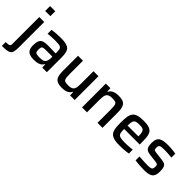

<svg xmlns="http://www.w3.org/2000/svg" viewBox="78 -1726 2909 2909"><g transform="rotate(45 1532.5 -271.5)"><path d="M77 -638V-743H188V-638ZM-13 200V118Q30 118 49.5 113Q69 108 74 96Q79 84 79 64V-510H185V41Q185 96 176 128Q167 160 144.5 175.5Q122 191 83.5 195.5Q45 200 -13 200Z M473 8Q421 8 385.5 -6Q350 -20 332 -52.5Q314 -85 314 -141Q314 -200 328 -234.5Q342 -269 376 -284Q410 -299 472 -299Q482 -299 501.5 -298.5Q521 -298 546.5 -297.5Q572 -297 597.5 -296.5Q623 -296 644 -295V-319Q644 -358 639 -380Q634 -402 618.5 -412.5Q603 -423 574 -426Q545 -429 499 -429Q477 -429 447.5 -427.5Q418 -426 390 -424Q362 -422 347 -419V-503Q388 -511 437 -514.5Q486 -518 535 -518Q592 -518 630.5 -511Q669 -504 693 -489Q717 -474 729 -450Q741 -426 746 -392.5Q751 -359 751 -316V0H653L649 -66H643Q626 -34 597.5 -17.5Q569 -1 536 3.5Q503 8 473 8ZM520 -78Q545 -78 565.5 -81.5Q586 -85 601.5 -93.5Q617 -102 626 -117Q635 -134 639.5 -156Q644 -178 644 -208V-226H498Q465 -226 447.5 -221Q430 -216 424 -200Q418 -184 418 -151Q418 -120 425 -104.5Q432 -89 454.5 -83.5Q477 -78 520 -78Z M1076 8Q1023 8 989.5 -4.5Q956 -17 938.5 -42Q921 -67 915 -104Q909 -141 909 -191V-510H1015V-233Q1015 -183 1018.5 -153.5Q1022 -124 1033 -109.5Q1044 -95 1065.5 -91Q1087 -87 1123 -87Q1163 -87 1187 -97Q1211 -107 1222.5 -127Q1234 -147 1237 -177Q1240 -207 1240 -247V-510H1347V0H1249L1245 -68H1238Q1227 -44 1206.5 -27Q1186 -10 1154 -1Q1122 8 1076 8Z M1505 0V-510H1603L1606 -442H1614Q1626 -467 1646 -483.5Q1666 -500 1698 -509Q1730 -518 1776 -518Q1830 -518 1863 -505.5Q1896 -493 1913 -468Q1930 -443 1936.5 -406Q1943 -369 1943 -319V0H1836V-277Q1836 -327 1832.5 -356.5Q1829 -386 1818 -400.5Q1807 -415 1785.5 -419Q1764 -423 1728 -423Q1688 -423 1664.5 -413Q1641 -403 1629.5 -383Q1618 -363 1614.5 -333Q1611 -303 1611 -263V0Z M2318 8Q2253 8 2210 -0.5Q2167 -9 2141 -28.5Q2115 -48 2102 -78.5Q2089 -109 2085 -152.5Q2081 -196 2081 -254Q2081 -323 2088 -373Q2095 -423 2117 -455.5Q2139 -488 2185.5 -503Q2232 -518 2310 -518Q2371 -518 2410 -508.5Q2449 -499 2471.5 -479Q2494 -459 2504.5 -427.5Q2515 -396 2518 -352.5Q2521 -309 2521 -254V-220H2188Q2188 -175 2192 -147.5Q2196 -120 2210.5 -105.5Q2225 -91 2256.5 -85.5Q2288 -80 2342 -80Q2365 -80 2392.5 -81Q2420 -82 2449 -85Q2478 -88 2501 -90V-7Q2479 -3 2448 0.5Q2417 4 2383 6Q2349 8 2318 8ZM2419 -277V-296Q2419 -341 2413.5 -367.5Q2408 -394 2395.5 -407.5Q2383 -421 2361.5 -425.5Q2340 -430 2308 -430Q2268 -430 2244.5 -424.5Q2221 -419 2209 -404Q2197 -389 2192.5 -362.5Q2188 -336 2188 -293H2437Z M2837 8Q2807 8 2772.5 6Q2738 4 2705 1Q2672 -2 2646 -6V-90Q2663 -89 2684.5 -87Q2706 -85 2730 -84Q2754 -83 2777 -82Q2800 -81 2822 -81Q2870 -81 2891.5 -87Q2913 -93 2919.5 -107.5Q2926 -122 2926 -145Q2926 -171 2921.5 -183Q2917 -195 2905 -199Q2893 -203 2868 -206L2744 -221Q2696 -226 2671.5 -243.5Q2647 -261 2638.5 -291.5Q2630 -322 2630 -366Q2630 -417 2644.5 -447.5Q2659 -478 2685.5 -493Q2712 -508 2750 -513Q2788 -518 2833 -518Q2861 -518 2891.5 -516Q2922 -514 2950.5 -510.5Q2979 -507 3000 -503V-419Q2976 -422 2948 -424Q2920 -426 2892.5 -427.5Q2865 -429 2840 -429Q2803 -429 2779 -425.5Q2755 -422 2743.5 -409.5Q2732 -397 2732 -367Q2732 -344 2735.5 -332.5Q2739 -321 2750.5 -316.5Q2762 -312 2786 -309L2920 -293Q2958 -289 2981.5 -277.5Q3005 -266 3016.5 -236.5Q3028 -207 3028 -147Q3028 -97 3015.5 -66.5Q3003 -36 2978 -19.5Q2953 -3 2917.5 2.5Q2882 8 2837 8Z"/></g></svg>

Font: Saira Thin Medium
Style: Regular
Weight: 500
Version: Version 1.101